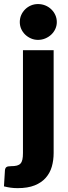

<svg xmlns="http://www.w3.org/2000/svg" viewBox="-64 -772 343 970"><path d="M207 -518.5V1Q207 37.5 197.8 69.8Q188.5 102 167.2 126.2Q146 150.5 111.2 164.5Q76.5 178.5 25 178.5Q6 178.5 -10.2 176.2Q-26.5 174 -44 169.5L-39 88Q-38 77.5 -32 72.5Q-26 67.5 -8 67.5Q10 67.5 21.5 64.5Q33 61.5 39.8 54Q46.5 46.5 49.2 33.8Q52 21 52 1V-518.5ZM223 -660.5Q223 -642 215.5 -625.8Q208 -609.5 195 -597.2Q182 -585 164.8 -577.8Q147.5 -570.5 128 -570.5Q109 -570.5 92.5 -577.8Q76 -585 63.2 -597.2Q50.5 -609.5 43.2 -625.8Q36 -642 36 -660.5Q36 -679.5 43.2 -696Q50.5 -712.5 63.2 -725Q76 -737.5 92.5 -744.5Q109 -751.5 128 -751.5Q147.5 -751.5 164.8 -744.5Q182 -737.5 195 -725Q208 -712.5 215.5 -696Q223 -679.5 223 -660.5Z"/></svg>

Font: Lato Black
Style: Regular
Weight: 900
Designer: Lukasz Dziedzic
Foundry: tyPoland Lukasz Dziedzic
Version: Version 2.007; 2014-02-27